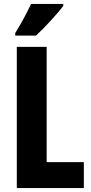

<svg xmlns="http://www.w3.org/2000/svg" viewBox="-20 -951 459 971"><path d="M300 -921V-931H137C116 -886 90 -837 57 -784V-771H162C210 -815 273 -885 300 -921ZM65 0H404V-131H216V-714H65Z"/></svg>

Font: Noto Sans Kannada ExtraCondensed ExtraBold
Style: Regular
Weight: 800
Width: 2
Designer: Jelle Bosma - Monotype Design Team
Foundry: Monotype Imaging Inc.
Version: Version 2.005